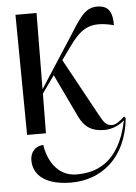

<svg xmlns="http://www.w3.org/2000/svg" viewBox="-54 -583 603 853"><g transform="rotate(-5 247.5 -156.5)"><path d="M52 0H136L138 -177L193 -254L285 -61C308 -14 340 8 396 8C437 8 468 -11 486 -27C446 169 333 194 256 194C165 194 127 108 120 51C83 51 61 80 61 114C61 185 122 228 230 228C361 228 477 143 495 -36L488 -44C471 -28 451 -11 433 -11C406 -11 397 -25 377 -61L237 -317L272 -366C331 -449 369 -480 479 -452C479 -504 467 -541 411 -541C354 -541 329 -492 277 -411L138 -196L141 -536H47Z"/></g></svg>

Font: Noto Serif Display Condensed
Style: Regular
Weight: 400
Width: 3
Designer: Monotype Design Team
Foundry: Monotype Imaging Inc.
Version: Version 2.009